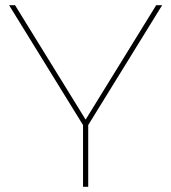

<svg xmlns="http://www.w3.org/2000/svg" viewBox="-20 -720 660 740"><path d="M320 -238 605 -700H582L310 -259L38 -700H15L300 -238V0H320Z"/></svg>

Font: Montserrat-Alt1 Thin
Style: Regular
Weight: 100
Designer: Differentunic
Foundry: Differentunic
Version: Version 7.222